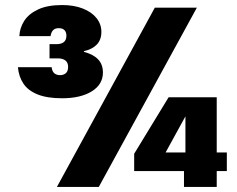

<svg xmlns="http://www.w3.org/2000/svg" viewBox="-20 -734 931 754"><path d="M203.5 0 588 -703.9H753.1L368 0ZM831.1 -135.2H870.8V-62.2H831.1V0H702.5V-62.2H506.9V-130.2L642.1 -351.9H831.1ZM630.3 -135.2H708.2V-277.1ZM56 -592.1Q57.4 -624.2 75.1 -652Q92.8 -679.7 129.6 -696.9Q166.4 -714.2 223.8 -714.2Q270.7 -714.2 305.4 -700.4Q340 -686.7 359 -663Q378.1 -639.2 378.1 -608.6Q378.1 -577.6 360 -558.9Q342 -540.2 309.7 -533.2V-530.2Q346.8 -520.6 365.5 -500.6Q384.2 -480.6 384.2 -449.2Q384.2 -402.4 340.3 -375.2Q296.4 -348.1 224 -348.1Q165.1 -348.1 127.6 -363.2Q90 -378.3 71.8 -405.9Q53.5 -433.6 50.4 -470.2H182.8Q184.7 -453.5 193.4 -446.2Q202.1 -438.9 216.2 -438.9Q229.6 -438.9 238.6 -446.7Q247.5 -454.4 247.5 -471.2Q247.5 -488 237 -496.4Q226.5 -504.7 207.8 -504.7H174.5V-560.6H201.6Q220.4 -560.6 230.6 -568.7Q240.8 -576.8 240.8 -594.1Q240.8 -607.8 233.2 -615.6Q225.5 -623.4 210.5 -623.4Q196.4 -623.4 188.6 -615.5Q180.9 -607.6 178.5 -592.1Z"/></svg>

Font: Poppins Variable
Style: Regular
Weight: 100
Designer: Jonny Pinhorn
Foundry: Indian Type Foundry
Version: Version 6.000